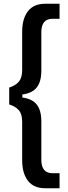

<svg xmlns="http://www.w3.org/2000/svg" viewBox="-20 -892 362 1022"><path d="M220 110Q160 110 129 70.5Q98 31 98 -39V-244Q98 -285 80 -305.5Q62 -326 29 -336V-426Q62 -436 80 -457Q98 -478 98 -519V-723Q98 -793 129 -832.5Q160 -872 220 -872H297V-792H259Q200 -792 200 -720V-516Q200 -458 176 -427Q152 -396 99 -389V-373Q152 -366 176 -335Q200 -304 200 -246V-42Q200 30 259 30H297V110Z"/></svg>

Font: Open Sauce Sans Medium
Style: Regular
Weight: 500
Designer: Alfredo Marco Pradil
Foundry: Creative Sauce Fz LLC
Version: Version 1.477